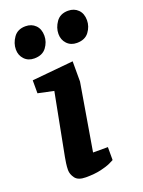

<svg xmlns="http://www.w3.org/2000/svg" viewBox="-140 -792 644 864"><g transform="rotate(-20 182.0 -360.0)"><path d="M118 6Q81 6 67 -13Q53 -32 53 -52Q53 -67 55.5 -84.5Q58 -102 60 -112L117 -408L42 -424V-486L240 -505V-408L186 -88H257V-26Q254 -24 237 -16Q220 -8 190 -1Q160 6 118 6ZM287 -576Q258 -576 240 -595Q222 -614 222 -642Q222 -672 241 -699Q260 -726 298 -726Q327 -726 345.5 -707.5Q364 -689 364 -657Q364 -627 345 -601.5Q326 -576 287 -576ZM83 -576Q54 -576 36 -595Q18 -614 18 -642Q18 -672 37 -699Q56 -726 94 -726Q123 -726 141.5 -707.5Q160 -689 160 -657Q160 -627 141 -601.5Q122 -576 83 -576Z"/></g></svg>

Font: Faustina
Style: Bold Italic
Weight: 700
Italic angle: -8°
Designer: Alfonso Garcia
Foundry: http://www.omnibus-type.com
Version: Version 1.200